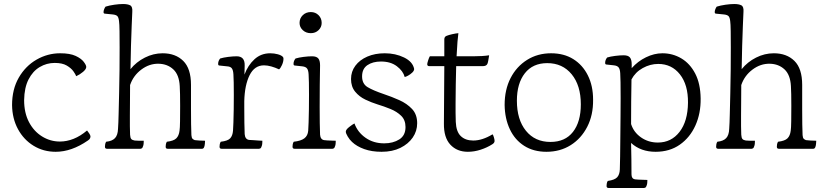

<svg xmlns="http://www.w3.org/2000/svg" viewBox="-20 -820 4110 955"><path d="M40 -297Q40 -376 73.5 -434Q107 -492 162 -523.5Q217 -555 279 -555Q328 -555 356 -542Q384 -529 396.5 -512.5Q409 -496 409 -487Q409 -476 393 -462.5Q377 -449 359 -441Q356 -450 345 -465.5Q334 -481 312 -494Q290 -507 252 -507Q212 -507 177.5 -486.5Q143 -466 122 -425Q101 -384 100 -322Q100 -259 124 -213Q148 -167 189 -141.5Q230 -116 278 -116Q312 -116 346 -129.5Q380 -143 413 -171Q418 -165 424 -156Q430 -147 430 -141Q430 -137 427.5 -131.5Q425 -126 417 -121Q336 -65 257 -65Q196 -65 147 -95Q98 -125 69.5 -177.5Q41 -230 40 -297Z M512 -80Q502 -80 502 -90Q502 -94 503 -101.5Q504 -109 508 -115Q538 -118 552 -133Q566 -148 567 -179Q569 -206 570 -253Q571 -300 572.5 -357Q574 -414 574.5 -473Q575 -532 575 -583Q575 -627 574.5 -664.5Q574 -702 572 -715Q570 -733 564 -739.5Q558 -746 542 -748L502 -752Q495 -752 495 -760Q495 -766 498 -774Q501 -782 505 -787Q524 -793 548.5 -796.5Q573 -800 592 -800Q615 -800 627.5 -793.5Q640 -787 638 -761Q637 -736 635 -691.5Q633 -647 631.5 -591Q630 -535 629 -476Q658 -512 700.5 -533.5Q743 -555 789 -555Q853 -555 891.5 -517Q930 -479 930 -398V-277Q930 -233 930.5 -202.5Q931 -172 932 -148Q933 -134 938 -129.5Q943 -125 949 -123Q956 -122 971.5 -121Q987 -120 1000 -120Q1000 -115 999 -105Q998 -95 996 -90Q993 -80 985 -80H814Q804 -80 804 -90Q804 -94 805 -101.5Q806 -109 810 -115Q844 -119 857 -132Q870 -145 873 -170Q875 -182 875.5 -217Q876 -252 876 -293Q876 -324 875.5 -351Q875 -378 874 -392Q871 -448 842 -475Q813 -502 769 -503Q723 -504 683 -474Q643 -444 627 -397Q627 -355 626.5 -316.5Q626 -278 626 -246Q626 -217 626 -192.5Q626 -168 627 -150Q628 -134 633 -128.5Q638 -123 650 -121Q657 -120 671 -120Q685 -120 695 -120Q695 -115 694.5 -107Q694 -99 692 -94Q689 -84 685 -82Q681 -80 679 -80Z M1082 -80Q1072 -80 1072 -90Q1072 -94 1073 -101.5Q1074 -109 1078 -115Q1113 -119 1125 -132Q1137 -145 1139 -170Q1140 -183 1141 -211Q1142 -239 1142.5 -275.5Q1143 -312 1143 -348Q1143 -382 1142.5 -409.5Q1142 -437 1141 -450Q1140 -470 1133.5 -479.5Q1127 -489 1110 -490L1072 -494Q1065 -494 1065 -502Q1065 -517 1075 -529Q1091 -534 1115 -537Q1139 -540 1157 -540Q1198 -540 1197 -495Q1196 -476 1196 -449Q1213 -495 1245.5 -525Q1278 -555 1324 -555Q1344 -555 1362 -550Q1380 -545 1387 -537Q1390 -534 1390 -528Q1390 -513 1382.5 -496.5Q1375 -480 1368 -475Q1349 -484 1329.5 -489.5Q1310 -495 1293 -495Q1246 -495 1221.5 -446Q1197 -397 1195 -317Q1195 -309 1195 -301.5Q1195 -294 1195 -286Q1195 -241 1195.5 -210Q1196 -179 1197 -153Q1199 -127 1219 -124Q1224 -124 1237.5 -123Q1251 -122 1265.5 -121Q1280 -120 1285 -120Q1285 -115 1284.5 -107Q1284 -99 1282 -94Q1279 -84 1275 -82Q1271 -80 1269 -80Z M1445 -80Q1435 -80 1435 -90Q1435 -94 1436 -101.5Q1437 -109 1441 -115Q1477 -119 1494 -132Q1511 -145 1513 -170Q1514 -183 1515 -211.5Q1516 -240 1516.5 -276.5Q1517 -313 1517 -349Q1517 -382 1516.5 -409.5Q1516 -437 1515 -450Q1514 -470 1507.5 -479Q1501 -488 1484 -490L1447 -494Q1440 -494 1440 -502Q1440 -517 1450 -529Q1466 -534 1490 -537Q1514 -540 1532 -540Q1554 -540 1563 -529.5Q1572 -519 1572 -495Q1571 -455 1570.5 -397.5Q1570 -340 1570 -287Q1570 -242 1570.5 -209Q1571 -176 1572 -150Q1574 -126 1592 -123Q1597 -122 1608.5 -121.5Q1620 -121 1632.5 -120.5Q1645 -120 1650 -120Q1650 -115 1649.5 -107Q1649 -99 1647 -94Q1644 -84 1640 -82Q1636 -80 1634 -80ZM1526 -655Q1502 -655 1486 -670Q1470 -685 1470 -706Q1470 -729 1486 -744.5Q1502 -760 1526 -760Q1549 -760 1564.5 -744.5Q1580 -729 1580 -706Q1580 -685 1564.5 -670Q1549 -655 1526 -655Z M1878 -65Q1829 -65 1791.5 -78.5Q1754 -92 1731 -114Q1719 -125 1709.5 -141Q1700 -157 1700 -165Q1700 -175 1716.5 -188Q1733 -201 1743 -206Q1759 -162 1798.5 -134.5Q1838 -107 1891 -107Q1935 -107 1966 -126.5Q1997 -146 1997 -188Q1997 -223 1975.5 -244Q1954 -265 1922 -278Q1890 -291 1857 -301Q1828 -310 1797.5 -324.5Q1767 -339 1746.5 -364Q1726 -389 1726 -427Q1726 -464 1747.5 -493Q1769 -522 1807 -538.5Q1845 -555 1894 -555Q1947 -555 1990 -534Q2033 -513 2040 -477Q2040 -468 2030.5 -459Q2021 -450 2010 -444Q1999 -438 1993 -437Q1985 -467 1954 -490.5Q1923 -514 1875 -514Q1834 -514 1807.5 -496Q1781 -478 1781 -440Q1781 -403 1808.5 -386.5Q1836 -370 1889 -352Q1928 -339 1966 -322Q2004 -305 2029.5 -278Q2055 -251 2055 -207Q2055 -168 2033 -136Q2011 -104 1971.5 -84.5Q1932 -65 1878 -65Z M2307 -65Q2253 -65 2220 -100.5Q2187 -136 2188 -206L2190 -491H2115Q2105 -491 2105 -501Q2105 -505 2109.5 -519.5Q2114 -534 2118 -540H2190V-624Q2190 -638 2202 -642Q2212 -646 2229.5 -650Q2247 -654 2260 -655Q2258 -643 2255.5 -612.5Q2253 -582 2251 -540H2333Q2381 -540 2413 -545Q2411 -531 2408.5 -518Q2406 -505 2404 -502Q2399 -491 2381 -491H2249Q2248 -448 2247 -400.5Q2246 -353 2246 -306Q2246 -282 2246 -259Q2246 -236 2247 -214Q2249 -165 2272 -143Q2295 -121 2334 -121Q2379 -121 2430 -152Q2433 -149 2436.5 -137.5Q2440 -126 2440 -119Q2440 -109 2428 -102Q2403 -86 2371 -75.5Q2339 -65 2307 -65Z M2698 -65Q2634 -65 2587.5 -94.5Q2541 -124 2516 -177Q2491 -230 2490 -298Q2490 -374 2519.5 -431.5Q2549 -489 2601.5 -522Q2654 -555 2721 -555Q2785 -555 2831.5 -526Q2878 -497 2904 -445Q2930 -393 2930 -324Q2931 -248 2901 -189.5Q2871 -131 2818.5 -98Q2766 -65 2698 -65ZM2718 -114Q2791 -114 2830 -164Q2869 -214 2869 -301Q2869 -395 2823.5 -450.5Q2778 -506 2702 -506Q2630 -506 2590.5 -455.5Q2551 -405 2551 -319Q2551 -225 2596 -169.5Q2641 -114 2718 -114Z M3007 115Q2997 115 2997 105Q2997 101 2998 93.5Q2999 86 3003 80Q3038 75 3050 61.5Q3062 48 3063 23Q3064 1 3064.5 -42.5Q3065 -86 3065.5 -138.5Q3066 -191 3066.5 -242.5Q3067 -294 3067 -332Q3067 -375 3066.5 -410.5Q3066 -446 3065 -455Q3064 -475 3057.5 -484Q3051 -493 3034 -495L2997 -499Q2990 -499 2990 -507Q2990 -522 3000 -534Q3016 -539 3040 -542Q3064 -545 3082 -545Q3104 -545 3113 -534.5Q3122 -524 3122 -500Q3122 -490 3122 -481Q3152 -515 3193 -535Q3234 -555 3275 -555Q3326 -555 3369 -529.5Q3412 -504 3438 -454Q3464 -404 3465 -330Q3466 -256 3439 -196Q3412 -136 3361.5 -100.5Q3311 -65 3241 -65Q3167 -65 3119 -109Q3120 -68 3120.5 -28.5Q3121 11 3121 47Q3121 69 3138 72Q3143 73 3157 73.5Q3171 74 3184.5 74.5Q3198 75 3200 75Q3200 80 3199.5 88Q3199 96 3197 101Q3194 111 3190 113Q3186 115 3184 115ZM3119 -203Q3132 -162 3168.5 -136.5Q3205 -111 3252 -111Q3319 -111 3360 -164Q3401 -217 3402 -309Q3403 -398 3362 -450Q3321 -502 3254 -502Q3214 -502 3177 -481.5Q3140 -461 3121 -425Q3119 -315 3119 -203Z M3552 -80Q3542 -80 3542 -90Q3542 -94 3543 -101.5Q3544 -109 3548 -115Q3578 -118 3592 -133Q3606 -148 3607 -179Q3609 -206 3610 -253Q3611 -300 3612.5 -357Q3614 -414 3614.5 -473Q3615 -532 3615 -583Q3615 -627 3614.5 -664.5Q3614 -702 3612 -715Q3610 -733 3604 -739.5Q3598 -746 3582 -748L3542 -752Q3535 -752 3535 -760Q3535 -766 3538 -774Q3541 -782 3545 -787Q3564 -793 3588.5 -796.5Q3613 -800 3632 -800Q3655 -800 3667.5 -793.5Q3680 -787 3678 -761Q3677 -736 3675 -691.5Q3673 -647 3671.5 -591Q3670 -535 3669 -476Q3698 -512 3740.5 -533.5Q3783 -555 3829 -555Q3893 -555 3931.5 -517Q3970 -479 3970 -398V-277Q3970 -233 3970.5 -202.5Q3971 -172 3972 -148Q3973 -134 3978 -129.5Q3983 -125 3989 -123Q3996 -122 4011.5 -121Q4027 -120 4040 -120Q4040 -115 4039 -105Q4038 -95 4036 -90Q4033 -80 4025 -80H3854Q3844 -80 3844 -90Q3844 -94 3845 -101.5Q3846 -109 3850 -115Q3884 -119 3897 -132Q3910 -145 3913 -170Q3915 -182 3915.5 -217Q3916 -252 3916 -293Q3916 -324 3915.5 -351Q3915 -378 3914 -392Q3911 -448 3882 -475Q3853 -502 3809 -503Q3763 -504 3723 -474Q3683 -444 3667 -397Q3667 -355 3666.5 -316.5Q3666 -278 3666 -246Q3666 -217 3666 -192.5Q3666 -168 3667 -150Q3668 -134 3673 -128.5Q3678 -123 3690 -121Q3697 -120 3711 -120Q3725 -120 3735 -120Q3735 -115 3734.5 -107Q3734 -99 3732 -94Q3729 -84 3725 -82Q3721 -80 3719 -80Z"/></svg>

Font: Gowun Batang
Style: Regular
Weight: 400
Designer: Yanghee Ryu
Foundry: Yanghee Ryu
Version: Version 2.000